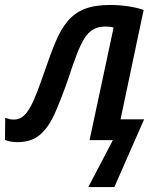

<svg xmlns="http://www.w3.org/2000/svg" viewBox="-57 -565 639 774"><path d="M299 189 398 0H304L401 -454Q395 -456 386.5 -457Q378 -458 368 -458Q339 -458 319 -446.5Q299 -435 283.5 -410.5Q268 -386 252 -344.5Q236 -303 217 -244Q190 -167 165 -110Q140 -53 105 -22.5Q70 8 13 8Q-2 8 -14.5 5.5Q-27 3 -37 -1L-36 -90Q-27 -87 -19.5 -85Q-12 -83 -2 -83Q20 -83 35.5 -95.5Q51 -108 65 -133Q79 -158 93 -195Q107 -232 124 -281Q147 -349 168 -398.5Q189 -448 216.5 -480.5Q244 -513 284.5 -529Q325 -545 386 -545Q424 -545 460 -539.5Q496 -534 522 -525L429 -84H524L404 189Z"/></svg>

Font: Noto Sans Display Medium
Style: Italic
Weight: 500
Italic angle: -12°
Designer: Monotype Design Team
Foundry: Monotype Imaging Inc.
Version: Version 2.003